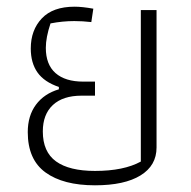

<svg xmlns="http://www.w3.org/2000/svg" viewBox="-20 -542 572 574"><path d="M63 -147Q63 -196 87.5 -229Q112 -262 156 -275V-282Q112 -297 92 -325.5Q72 -354 72 -397Q72 -452 105 -487Q138 -522 203 -522Q226 -522 259 -516L253 -476Q227 -479 202 -479Q167 -479 131 -472Q117 -430 117 -399Q117 -349 146 -323.5Q175 -298 229 -298H264V-256H224Q168 -256 138 -228Q108 -200 108 -149Q108 -88 147.5 -59.5Q187 -31 264 -31Q350 -31 401 -59V-512H448V-101Q448 -47 400 -17.5Q352 12 264 12Q169 12 116 -26.5Q63 -65 63 -147Z"/></svg>

Font: Athiti Light
Style: Regular
Weight: 300
Designer: CadsonDemak Team
Foundry: CadsonDemak
Version: Version 1.033